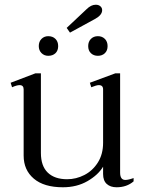

<svg xmlns="http://www.w3.org/2000/svg" viewBox="-20 -782 621 812"><path d="M276 -644 262 -664 346 -743Q365 -762 385 -762Q397 -762 404.5 -755.5Q412 -749 412 -739Q412 -719 384 -703ZM144 -587Q144 -606 155.5 -617.5Q167 -629 184 -629Q203 -629 214.5 -617.5Q226 -606 226 -587Q226 -568 214.5 -557Q203 -546 184 -546Q167 -546 155.5 -557.5Q144 -569 144 -587ZM394 -629Q412 -629 423.5 -617.5Q435 -606 435 -587Q435 -568 423.5 -557Q412 -546 394 -546Q376 -546 364.5 -557Q353 -568 353 -587Q353 -606 364.5 -617.5Q376 -629 394 -629ZM545 -29V-15Q516 10 473 10Q447 10 431.5 -4Q416 -18 416 -46V-77Q395 -42 350 -16Q305 10 246 10Q166 10 123 -26.5Q80 -63 80 -124V-404Q80 -422 63 -422Q51 -422 31 -413L25 -432L130 -472H153V-135Q153 -80 182 -52Q211 -24 264 -24Q302 -24 337 -42Q372 -60 394 -95Q416 -130 416 -178V-404Q416 -422 398 -422Q388 -422 366 -413L360 -432L468 -472H488V-52Q488 -21 510 -21Q523 -21 545 -29Z"/></svg>

Font: Taviraj Light
Style: Regular
Weight: 300
Designer: Katatrad Team
Foundry: CadsonDemak
Version: Version 1.001